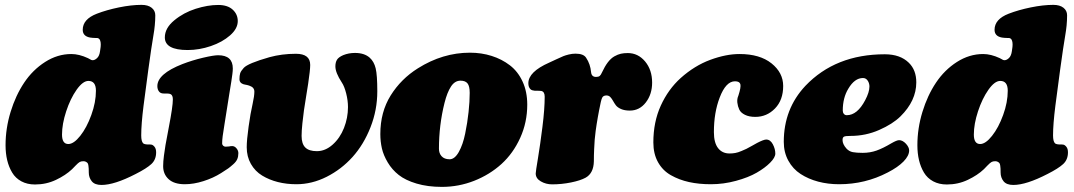

<svg xmlns="http://www.w3.org/2000/svg" viewBox="-20 -730 4328 774"><path d="M2.4 -144.5Q2.4 -212.4 22.7 -278.8Q43 -345.2 77.4 -396.7Q111.8 -448.2 161.9 -480.2Q211.9 -512.2 267.6 -512.2Q298.8 -512.2 334.5 -495.6Q336.9 -494.6 340.8 -492.2Q344.7 -489.7 347.7 -488.5Q350.6 -487.3 354 -487.3Q362.3 -487.3 371.6 -496.1Q380.9 -504.9 383.3 -523.9L385.7 -541Q387.7 -561 381.8 -570.8Q377.9 -576.2 372.1 -576.7Q370.1 -576.7 364.7 -576.9Q359.4 -577.1 353.8 -577.4Q348.1 -577.6 343.3 -578.6Q313.5 -584 313.5 -609.9Q313.5 -652.8 370.6 -674.8Q409.7 -689.9 459.7 -700.2Q509.8 -710.4 550.3 -710.4Q576.7 -710.4 591.3 -698.7Q606 -687 606 -668.5Q606 -647.9 604 -627.9Q602.1 -607.9 598.9 -590.1Q595.7 -572.3 589.6 -531.7Q583.5 -491.2 577.6 -446.8L558.6 -303.2Q549.3 -229.5 549.3 -184.1Q549.3 -160.2 557.1 -152.3Q562.5 -147.5 579.1 -147.5H585Q588.9 -147.5 590.3 -147Q596.7 -146 603 -138.2Q609.4 -130.4 609.4 -115.7Q609.4 -86.4 590.1 -68.6Q570.8 -50.8 527.3 -28.8Q441.4 15.6 389.2 15.6Q361.8 15.6 349.9 0.7Q337.9 -14.2 337.9 -34.7Q337.9 -45.4 337.6 -50.3Q337.4 -55.2 336.4 -62.3Q335.4 -69.3 333.3 -72.3Q331.1 -75.2 326.7 -77.6Q322.3 -80.1 315.9 -80.1Q307.1 -80.1 301.3 -76.9Q295.4 -73.7 284.7 -62.5Q273.9 -51.3 270.5 -47.9Q244.6 -23.4 205.6 -4.9Q166.5 13.7 121.1 13.7Q89.8 13.7 66.2 1Q42.5 -11.7 29.1 -34.2Q15.6 -56.6 9 -84.2Q2.4 -111.8 2.4 -144.5ZM255.4 -149.4Q277.3 -149.4 303.5 -182.4Q329.6 -215.3 348.1 -266.4Q366.7 -317.4 366.7 -364.3Q366.7 -403.8 336.4 -403.8Q314 -403.8 288.8 -368.2Q263.7 -332.5 246.8 -281.2Q230 -230 230 -187.5Q230 -149.4 255.4 -149.4Z M644.5 -579.1Q644.5 -616.7 682.4 -647.9Q720.2 -679.2 768.8 -694.6Q817.4 -710 859.4 -710Q897.5 -710 918 -691.2Q938.5 -672.4 938.5 -645Q938.5 -614.7 907.5 -587.4Q876.5 -560.1 829.8 -544.2Q783.2 -528.3 736.8 -528.3Q644.5 -528.3 644.5 -579.1ZM660.6 -217.3Q676.8 -300.8 676.8 -329.1Q676.8 -345.2 668.5 -350.1Q663.1 -353 653.8 -353H641.1Q635.3 -353 630.4 -354.5Q626 -356 623 -358.9Q614.3 -367.7 614.3 -382.8Q614.3 -432.1 715.3 -471.7Q755.9 -487.3 798.6 -497.3Q841.3 -507.3 859.4 -507.3Q918.5 -507.3 918.5 -454.1Q918.5 -444.3 916.7 -430.9Q915 -417.5 912.6 -402.1Q910.2 -386.7 904.1 -349.6Q897.9 -312.5 892.1 -273.9Q889.6 -257.8 884.8 -228Q879.9 -198.2 877.7 -181.4Q875.5 -164.6 875.5 -151.4Q875.5 -146.5 879.6 -142.6Q883.8 -138.7 889.2 -138.7Q895.5 -138.7 903.3 -139.6Q909.2 -141.1 916 -141.1Q925.8 -141.1 933.3 -132.1Q940.9 -123 940.9 -112.8Q940.9 -99.1 936.5 -88.6Q932.1 -78.1 919.9 -67.4Q907.7 -56.6 899.9 -51Q892.1 -45.4 871.1 -32.2Q839.4 -12.2 800 0.2Q760.7 12.7 725.1 12.7Q682.1 12.7 659.9 -7.6Q637.7 -27.8 637.7 -60.1Q637.7 -78.6 640.9 -102.8Q644 -127 647.2 -145.5Q650.4 -164.1 660.6 -217.3Z M1174.8 12.7Q1135.3 12.7 1100.3 3.9Q1065.4 -4.9 1036.9 -22.2Q1008.3 -39.6 991.5 -69.1Q974.6 -98.6 974.6 -136.7Q974.6 -165.5 982.2 -219.7Q989.7 -273.9 998.5 -312Q1005.4 -343.3 1005.4 -360.4Q1005.4 -377.4 987.3 -383.8Q986.3 -383.8 984.6 -384.8Q982.9 -385.7 981.9 -385.7Q980.5 -386.2 977.3 -387Q974.1 -387.7 971.9 -388.2Q969.7 -388.7 968.8 -388.7L960.9 -390.6Q945.3 -396 945.3 -410.2Q945.3 -425.3 948.2 -434.6Q951.2 -443.8 962.4 -456.1Q979 -474.6 1066.4 -499.5Q1116.2 -513.2 1172.9 -513.2Q1230.5 -513.2 1230.5 -468.3Q1230.5 -447.8 1222.2 -392.1Q1220.7 -381.8 1214.6 -344.5Q1208.5 -307.1 1205.3 -285.2Q1202.1 -263.2 1199 -232.7Q1195.8 -202.1 1195.8 -182.1Q1195.8 -150.4 1210.7 -135.5Q1225.6 -120.6 1257.3 -120.6Q1291.5 -120.6 1321 -147Q1350.6 -173.3 1366.7 -214.1Q1382.8 -254.9 1382.8 -298.3Q1382.8 -324.7 1375.5 -353.5Q1368.2 -382.3 1357.9 -397.5Q1332 -437 1332 -462.4Q1332 -478.5 1338.4 -489Q1344.7 -499.5 1363.8 -507.8Q1385.7 -516.6 1411.1 -516.6Q1448.7 -516.6 1470.2 -497.6Q1487.8 -481.9 1494.4 -454.6Q1501 -427.2 1501 -361.8Q1501 -286.6 1473.6 -217Q1446.3 -147.5 1401.4 -97.4Q1356.4 -47.4 1296.9 -17.3Q1237.3 12.7 1174.8 12.7Z M1513.2 -189.5Q1513.2 -278.3 1554.9 -345.2Q1596.7 -412.1 1664.6 -454.6Q1764.6 -517.6 1874.5 -517.6Q1920.9 -517.6 1961.9 -504.6Q2002.9 -491.7 2035.4 -466.8Q2067.9 -441.9 2086.7 -401.1Q2105.5 -360.4 2105.5 -308.1Q2105.5 -236.8 2077.1 -174.3Q2048.8 -111.8 2001.5 -68.8Q1954.1 -25.9 1891.6 -1.2Q1829.1 23.4 1761.7 23.4Q1704.1 23.4 1659.2 10Q1614.3 -3.4 1587.4 -24.7Q1560.5 -45.9 1543.2 -75Q1525.9 -104 1519.5 -131.8Q1513.2 -159.7 1513.2 -189.5ZM1792.5 -87.9Q1813 -87.9 1829.6 -117.4Q1846.2 -147 1855.2 -191.2Q1864.3 -235.4 1868.9 -278.3Q1873.5 -321.3 1873.5 -355.5Q1873.5 -382.8 1864.7 -393.8Q1856 -404.8 1836.4 -404.8Q1813.5 -404.8 1798.1 -381.3Q1782.7 -357.9 1772 -315.4Q1749.5 -225.6 1749.5 -130.4Q1749.5 -112.3 1759.8 -100.6Q1771 -87.9 1792.5 -87.9Z M2510.7 -516.1Q2552.2 -516.1 2580.6 -482.2Q2608.9 -448.2 2608.9 -397Q2608.9 -350.1 2583.5 -317.1Q2558.1 -284.2 2519 -284.2Q2498 -284.2 2483.6 -290.5Q2469.2 -296.9 2462.6 -305.7Q2456.1 -314.5 2451.2 -323.5Q2446.3 -332.5 2440.2 -338.9Q2434.1 -345.2 2424.8 -345.2Q2412.1 -345.2 2407.5 -336.2Q2402.8 -327.1 2395 -284.7Q2394 -280.3 2390.1 -258.3Q2386.2 -236.3 2385.3 -229.7Q2384.3 -223.1 2381.3 -202.4Q2378.4 -181.6 2377.4 -167.2Q2376.5 -152.8 2375.2 -129.2Q2374 -105.5 2374 -79.6Q2373 -31.7 2340.8 -13.7Q2319.3 -2 2281.5 5.6Q2243.7 13.2 2206.1 13.2Q2180.7 13.2 2160.2 1.2Q2139.6 -10.7 2139.6 -30.8Q2139.6 -38.1 2148.7 -92.3Q2157.7 -146.5 2166.7 -218.5Q2175.8 -290.5 2175.8 -340.3Q2175.8 -360.4 2162.1 -363.3Q2157.7 -364.3 2135.3 -364.3L2125.5 -366.2Q2121.1 -367.7 2118.2 -370.6Q2109.9 -378.9 2109.9 -394.5Q2109.9 -440.4 2193.8 -477.5Q2202.1 -481.4 2222.9 -491Q2243.7 -500.5 2251.2 -503.7Q2258.8 -506.8 2272.7 -510.3Q2286.6 -513.7 2299.8 -513.7Q2332.5 -513.7 2342.8 -497.1Q2359.9 -471.7 2362.8 -439Q2364.7 -419.9 2382.8 -419.9Q2392.6 -419.9 2397.5 -423.8Q2402.3 -427.7 2406.7 -438Q2418 -462.4 2430.4 -478.8Q2442.9 -495.1 2456.8 -502.9Q2470.7 -510.7 2482.9 -513.4Q2495.1 -516.1 2510.7 -516.1Z M2961.4 -512.2Q3043 -512.2 3090.1 -474.6Q3137.2 -437 3137.2 -383.3Q3137.2 -326.7 3104.2 -292.7Q3071.3 -258.8 3024.9 -258.8Q3000 -258.8 2983.2 -267.1Q2966.3 -275.4 2960.2 -288.3Q2954.1 -301.3 2952.4 -316.2Q2950.7 -331.1 2956.5 -344.2Q2967.8 -378.9 2964.6 -390.6Q2961.4 -402.3 2942.9 -402.3Q2906.2 -402.3 2881.3 -336.9Q2857.9 -276.4 2857.9 -197.3Q2857.9 -154.3 2874.8 -132.8Q2891.6 -111.3 2920.9 -111.3Q2933.1 -111.3 2944.1 -113.3Q2955.1 -115.2 2969.2 -121.3Q2983.4 -127.4 2988.8 -129.9Q2994.1 -132.3 3012.2 -142.6Q3030.3 -152.8 3032.2 -153.8Q3058.6 -167.5 3068.8 -167.5Q3085.4 -167.5 3095.5 -148.4Q3105.5 -129.4 3105.5 -110.8Q3105.5 -95.2 3084.7 -74.2Q3064 -53.2 3030.5 -33.9Q2997.1 -14.6 2947 -1Q2897 12.7 2845.7 12.7Q2797.4 12.7 2757.6 3.9Q2717.8 -4.9 2684.6 -23.7Q2651.4 -42.5 2632.6 -76.2Q2613.8 -109.9 2613.8 -155.8Q2613.8 -238.3 2643.8 -304.2Q2673.8 -370.1 2724.1 -415.5Q2779.8 -465.3 2843.3 -488.8Q2906.7 -512.2 2961.4 -512.2Z M3546.9 -511.2Q3608.9 -511.2 3643.6 -477.1Q3673.8 -447.8 3673.8 -397.9Q3673.8 -323.7 3609.9 -260.7Q3578.6 -230 3524.2 -206.1Q3469.7 -182.1 3408.7 -182.1Q3388.7 -182.1 3382.6 -179.2Q3376.5 -176.3 3376.5 -165.5Q3376.5 -148.9 3392.1 -131.3Q3402.8 -119.6 3417.7 -116.7Q3432.6 -113.8 3458 -113.8Q3487.3 -113.8 3513.4 -123Q3539.6 -132.3 3573.2 -152.3Q3595.2 -165 3604.5 -165Q3618.7 -165 3632.3 -150.4Q3645 -136.2 3645 -123.5Q3645 -102.1 3622.3 -78.9Q3599.6 -55.7 3558.6 -34.7Q3467.8 12.7 3362.8 12.7Q3317.9 12.7 3278.3 2.2Q3238.8 -8.3 3207.5 -28.6Q3176.3 -48.8 3158 -82.3Q3139.6 -115.7 3139.6 -158.2Q3139.6 -291 3226.6 -383.8Q3348.1 -511.2 3546.9 -511.2ZM3393.6 -265.6Q3436 -265.6 3467.8 -326.2Q3484.9 -358.4 3484.9 -381.3Q3484.9 -393.1 3479 -403.3Q3471.7 -415.5 3459 -415.5Q3425.3 -415.5 3399.9 -372.6Q3377.4 -335.9 3377.4 -284.2Q3377.4 -276.4 3381.8 -271Q3386.2 -265.6 3393.6 -265.6Z M3678.2 -144.5Q3678.2 -212.4 3698.5 -278.8Q3718.8 -345.2 3753.2 -396.7Q3787.6 -448.2 3837.6 -480.2Q3887.7 -512.2 3943.4 -512.2Q3974.6 -512.2 4010.3 -495.6Q4012.7 -494.6 4016.6 -492.2Q4020.5 -489.7 4023.4 -488.5Q4026.4 -487.3 4029.8 -487.3Q4038.1 -487.3 4047.4 -496.1Q4056.6 -504.9 4059.1 -523.9L4061.5 -541Q4063.5 -561 4057.6 -570.8Q4053.7 -576.2 4047.9 -576.7Q4045.9 -576.7 4040.5 -576.9Q4035.2 -577.1 4029.5 -577.4Q4023.9 -577.6 4019 -578.6Q3989.3 -584 3989.3 -609.9Q3989.3 -652.8 4046.4 -674.8Q4085.4 -689.9 4135.5 -700.2Q4185.5 -710.4 4226.1 -710.4Q4252.4 -710.4 4267.1 -698.7Q4281.7 -687 4281.7 -668.5Q4281.7 -647.9 4279.8 -627.9Q4277.8 -607.9 4274.7 -590.1Q4271.5 -572.3 4265.4 -531.7Q4259.3 -491.2 4253.4 -446.8L4234.4 -303.2Q4225.1 -229.5 4225.1 -184.1Q4225.1 -160.2 4232.9 -152.3Q4238.3 -147.5 4254.9 -147.5H4260.7Q4264.6 -147.5 4266.1 -147Q4272.5 -146 4278.8 -138.2Q4285.2 -130.4 4285.2 -115.7Q4285.2 -86.4 4265.9 -68.6Q4246.6 -50.8 4203.1 -28.8Q4117.2 15.6 4064.9 15.6Q4037.6 15.6 4025.6 0.7Q4013.7 -14.2 4013.7 -34.7Q4013.7 -45.4 4013.4 -50.3Q4013.2 -55.2 4012.2 -62.3Q4011.2 -69.3 4009 -72.3Q4006.8 -75.2 4002.4 -77.6Q3998 -80.1 3991.7 -80.1Q3982.9 -80.1 3977.1 -76.9Q3971.2 -73.7 3960.4 -62.5Q3949.7 -51.3 3946.3 -47.9Q3920.4 -23.4 3881.3 -4.9Q3842.3 13.7 3796.9 13.7Q3765.6 13.7 3741.9 1Q3718.3 -11.7 3704.8 -34.2Q3691.4 -56.6 3684.8 -84.2Q3678.2 -111.8 3678.2 -144.5ZM3931.2 -149.4Q3953.1 -149.4 3979.2 -182.4Q4005.4 -215.3 4023.9 -266.4Q4042.5 -317.4 4042.5 -364.3Q4042.5 -403.8 4012.2 -403.8Q3989.7 -403.8 3964.6 -368.2Q3939.5 -332.5 3922.6 -281.2Q3905.8 -230 3905.8 -187.5Q3905.8 -149.4 3931.2 -149.4Z"/></svg>

Font: Cooper* Black
Style: Italic
Weight: 900
Italic angle: -7°
Designer: Owen Earl
Foundry: indestructible type*
Version: Version 0.001